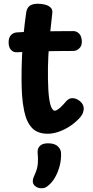

<svg xmlns="http://www.w3.org/2000/svg" viewBox="-20 -706 495 1025"><path d="M120 -640Q123 -662 137.5 -674Q152 -686 182 -686Q203 -686 221.5 -681Q240 -676 251 -665Q262 -654 259 -634Q252 -577 246.5 -520.5Q241 -464 238 -405.5Q235 -347 236 -285Q237 -217 242.5 -180Q248 -143 256 -129Q264 -115 272 -115Q281 -115 293 -124.5Q305 -134 316.5 -146.5Q328 -159 334 -166Q340 -173 348 -177.5Q356 -182 366 -182Q380 -182 394 -174.5Q408 -167 417.5 -154.5Q427 -142 427 -125Q427 -118 423 -104.5Q419 -91 401 -72Q376 -46 346.5 -28Q317 -10 288.5 -1Q260 8 235 8Q180 8 150.5 -23.5Q121 -55 109 -114Q100 -158 97.5 -200.5Q95 -243 95 -288Q95 -349 97.5 -405.5Q100 -462 105.5 -519.5Q111 -577 120 -640ZM70 -427Q51 -426 38.5 -440Q26 -454 26 -480Q26 -505 38.5 -518.5Q51 -532 70 -533Q96 -535 131 -536.5Q166 -538 206 -538.5Q246 -539 288.5 -539.5Q331 -540 372 -540Q389 -540 402.5 -526.5Q416 -513 417 -484Q417 -460 402.5 -447Q388 -434 372 -434Q330 -434 293 -433.5Q256 -433 221 -432.5Q186 -432 149 -430.5Q112 -429 70 -427ZM181 109Q179 87 193 73Q207 59 236 59Q272 59 289 75.5Q306 92 306 113Q307 147 298.5 179.5Q290 212 275.5 238Q261 264 243 280Q230 292 221.5 295.5Q213 299 201 299Q183 299 169 288.5Q155 278 155 261Q155 252 159 241.5Q163 231 169 218Q180 192 182 166Q184 140 181 109Z"/></svg>

Font: Playpen Sans SemiBold
Style: Regular
Weight: 600
Designer: Laura Meseguer, Veronika Burian, José Scaglione
Foundry: TypeTogether
Version: Version 1.001